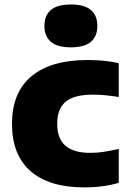

<svg xmlns="http://www.w3.org/2000/svg" viewBox="-20 -825 578 856"><path d="M356.5 10.5Q199.5 10.5 116.5 -61.8Q33.5 -134 33.5 -273Q33.5 -413 120.5 -485.2Q207.5 -557.5 370 -557.5Q447.5 -557.5 509.5 -543.5V-392.5Q478.5 -397.5 451 -400.2Q423.5 -403 394 -403Q310 -403 272.5 -371.2Q235 -339.5 235 -273.5Q235 -206.5 272 -175Q309 -143.5 382 -143.5Q411.5 -143.5 440.5 -147.8Q469.5 -152 509.5 -161V-10Q479 -0.5 439.5 5Q400 10.5 356.5 10.5ZM296 -614Q235 -614 206.5 -638.8Q178 -663.5 178 -709.5Q178 -755.5 206.5 -780.2Q235 -805 296 -805Q357 -805 385.5 -780.2Q414 -755.5 414 -709.5Q414 -663.5 385.5 -638.8Q357 -614 296 -614Z"/></svg>

Font: Encode Sans SemiExpanded SemiExpanded ExtraBold
Style: Regular
Weight: 800
Width: 6
Designer: Multiple Designers
Foundry: Impallari Type
Version: Version 3.000; ttfautohint (v1.8.3) -l 8 -r 50 -G 200 -x 14 